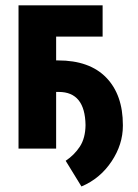

<svg xmlns="http://www.w3.org/2000/svg" viewBox="-20 -548 510 708"><path d="M358.4 -413.1H187V-325.2H194.3Q310.1 -325.2 371.6 -262Q433.1 -198.7 433.1 -86.9Q433.1 -85.4 433.1 -84Q433.1 -15.6 391.6 46.9Q349.1 110.8 280.3 139.6L222.2 44.9Q254.4 23.4 274.7 -7.8Q294.9 -39.1 295.4 -86.9Q293.5 -209 196.8 -209H187V0H48.3V-528.3H358.4Z"/></svg>

Font: MAUL Condensed Bold
Style: Condensed Bold
Weight: 700
Designer: MAUL
Version: Version 1.0; 2020; ttfautohint (v1.8.3)